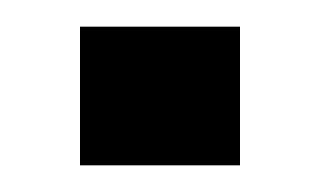

<svg xmlns="http://www.w3.org/2000/svg" viewBox="-20 -131 242 144"><path d="M40 -7V-111H160V-7Z"/></svg>

Font: Ekushey Kolom
Style: Bold
Weight: 700
Designer: Al Mamun Sumon
Foundry: Al Mamun Sumon
Version: Version 1.0